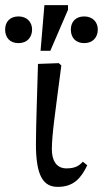

<svg xmlns="http://www.w3.org/2000/svg" viewBox="-76 -719 401 748"><path d="M149 9C212 9 240 -26 264 -75L247 -89C234 -76 221 -63 183 -63C141 -63 126 -98 126 -137C126 -193 139 -280 163 -464L153 -473L72 -470C69 -360 64 -226 64 -157C64 -33 93 9 149 9ZM120 -521 189 -681V-699H97L82 -521ZM-4 -551C30 -551 49 -574 49 -604C49 -633 29 -655 -4 -655C-37 -655 -56 -634 -56 -604C-56 -573 -38 -551 -4 -551ZM252 -551C286 -551 305 -574 305 -604C305 -633 285 -655 252 -655C219 -655 200 -634 200 -604C200 -573 218 -551 252 -551Z"/></svg>

Font: STIX Two Text
Style: Regular
Weight: 400
Designer: Ross Mills, John Hudson & Paul Hanslow, Tiro Typeworks Ltd; with prior portions MicroPress Inc., and Coen Hoffman.
Foundry: Tiro Typeworks Ltd
Version: Version 2.13 b171